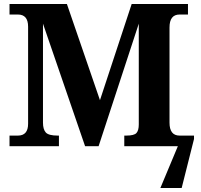

<svg xmlns="http://www.w3.org/2000/svg" viewBox="-20 -734 1009 964"><path d="M954.1 -36.1 892.1 210H785.2L873 0H604V-53.2H613.8Q653.8 -53.2 665.3 -66.4Q676.8 -79.6 676.8 -108.9V-615.2L475.1 0H407.2L195.8 -615.2V-118.2Q195.8 -85 209.7 -69.1Q223.6 -53.2 270 -53.2H275.9V0H27.8V-53.2H69.8Q121.1 -53.2 121.1 -112.8V-600.1Q121.1 -661.1 69.8 -661.1H27.8V-713.9H315.9L481.9 -231L641.1 -713.9H923.8V-661.1H881.8Q831.1 -661.1 831.1 -596.2V-118.2Q831.1 -53.2 881.8 -53.2H954.1ZM952.1 0Z"/></svg>

Font: Droid Serif
Style: Bold
Weight: 700
Designer: Monotype Design team
Foundry: Monotype Imaging Inc.
Version: Version 1.03